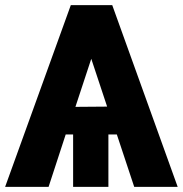

<svg xmlns="http://www.w3.org/2000/svg" viewBox="-24 -731 715 751"><path d="M-4 0H166L233 -205H262V0H400V-205H433L501 0H671L415 -711H253ZM271 -313 333 -501 395 -314Z"/></svg>

Font: Aerodynamic
Style: Bd
Weight: 500
Designer: Google
Version: Version 2.000980; 2014